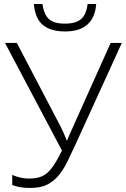

<svg xmlns="http://www.w3.org/2000/svg" viewBox="-20 -928 628 958"><path d="M41 -4.9V-55.2Q83 -37.1 124 -37.1Q165 -37.1 190.4 -48.8Q215.8 -60.5 236.8 -87.9Q258.3 -114.3 289.1 -176.8L4.9 -713.9H64L282.2 -296.9Q299.3 -263.2 313 -227.1H314.9L327.1 -256.8L532.2 -713.9H587.9L358.9 -211.9Q336.9 -164.1 316.9 -123Q296.9 -82 272.5 -52.7Q248 -23.4 215.3 -6.8Q182.6 9.8 129.9 9.8Q77.1 9.8 41 -4.9ZM304.2 -771Q231.4 -771.5 193.4 -803.7Q155.3 -835.9 148.9 -908.2H191.9Q199.2 -854.5 225.1 -832Q251 -809.6 304.7 -810.1Q358.4 -810.1 384.8 -833Q411.1 -856 417 -908.2H460Q449.7 -771 304.2 -771Z"/></svg>

Font: OpenSans-Light
Style: Regular
Weight: 300
Foundry: Ascender Corporation
Version: Version 1.10